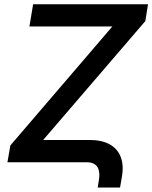

<svg xmlns="http://www.w3.org/2000/svg" viewBox="-20 -747 702 884"><path d="M115.4 -625H497.2L27.7 -77.4L14.2 0H379.3C434.3 0 442.8 40.5 435 84.5L429.7 116.5H532.7L541.9 62.9C558.6 -37.6 505.3 -102.3 396.3 -102.3H178.6L649.1 -649.9L661.6 -727.3H132.5Z"/></svg>

Font: Magic Ui Pro Semi Bold
Style: Italic
Weight: 600
Italic angle: -9.39999°
Designer: Stefan Endress, Andreas Faust
Version: Version 1.000;FEAKit 1.0